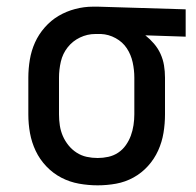

<svg xmlns="http://www.w3.org/2000/svg" viewBox="-20 -548 588 576"><path d="M273 8Q245 8 217 3Q189 -2 164 -15Q139 -28 119 -49Q99 -70 87 -95.5Q75 -121 70 -148.5Q65 -176 65 -205V-315Q65 -342 69.5 -369Q74 -396 85 -420.5Q96 -445 114.5 -466Q133 -487 156 -500.5Q179 -514 205.5 -521Q232 -528 259 -528H274L537 -520V-438L416 -442Q430 -431 442 -417Q454 -403 461.5 -386.5Q469 -370 472 -352Q475 -334 475 -315V-205Q475 -177 470.5 -149.5Q466 -122 454.5 -96.5Q443 -71 424 -50Q405 -29 380.5 -15.5Q356 -2 328.5 3Q301 8 273 8ZM273 -74Q289 -74 305 -77.5Q321 -81 334.5 -90Q348 -99 357.5 -112.5Q367 -126 372.5 -141Q378 -156 380.5 -172.5Q383 -189 383 -205V-315Q383 -338 378 -361Q373 -384 360.5 -403Q348 -422 327 -433.5Q306 -445 283 -446H266Q242 -446 220 -435.5Q198 -425 183 -406Q168 -387 162.5 -363Q157 -339 157 -315V-205Q157 -188 159.5 -171.5Q162 -155 168.5 -140Q175 -125 185.5 -112Q196 -99 210 -90Q224 -81 240 -77.5Q256 -74 273 -74Z"/></svg>

Font: Iosevka Semi-Condensed Medium
Style: Regular
Weight: 500
Monospace: yes
Designer: Belleve Invis
Foundry: Belleve Invis
Version: Version 27.3.5